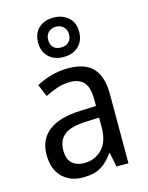

<svg xmlns="http://www.w3.org/2000/svg" viewBox="-122 -890 753 976"><g transform="rotate(-15 254.0 -402.0)"><path d="M261 -546Q350 -546 391.5 -501Q433 -456 433 -364V0H370L355 -75H352Q322 -32 286.5 -11Q251 10 193 10Q124 10 83 -32Q42 -74 42 -149Q42 -229 98.5 -273Q155 -317 269 -321L349 -324V-357Q349 -422 324.5 -449Q300 -476 253 -476Q218 -476 184.5 -465Q151 -454 120 -438L93 -502Q127 -521 170 -533.5Q213 -546 261 -546ZM281 -260Q198 -257 164 -229Q130 -201 130 -149Q130 -103 153.5 -81Q177 -59 216 -59Q274 -59 311.5 -98Q349 -137 349 -213V-263ZM256 -607Q207 -607 177.5 -635Q148 -663 148 -711Q148 -759 177.5 -786.5Q207 -814 256 -814Q302 -814 333 -787Q364 -760 364 -712Q364 -663 334 -635Q304 -607 256 -607ZM256 -657Q280 -657 295.5 -671.5Q311 -686 311 -711Q311 -736 295.5 -751Q280 -766 256 -766Q232 -766 216.5 -751Q201 -736 201 -711Q201 -686 215 -671.5Q229 -657 256 -657Z"/></g></svg>

Font: Noto Sans Khmer SemiCondensed
Style: Regular
Weight: 400
Width: 4
Designer: Danh Hong and the Monotype Design Team
Foundry: Monotype Imaging Inc.
Version: Version 2.004; ttfautohint (v1.8.4.7-5d5b)